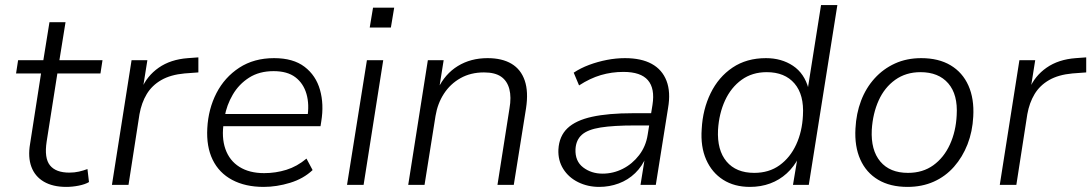

<svg xmlns="http://www.w3.org/2000/svg" viewBox="-20 -725 4280 753"><path d="M240 8Q187 8 152 -12.5Q117 -33 103 -71Q89 -109 98 -161L141 -437H43L51 -489H150L174 -638H237L213 -489H382L374 -437H205L163 -170Q153 -105 176 -76.5Q199 -48 252 -48Q272 -48 289.5 -52Q307 -56 323 -62L329 -11Q314 -2 289 3Q264 8 240 8Z M419 0 496 -489H558L540 -376H535Q556 -427 602.5 -459.5Q649 -492 717 -497L758 -500V-441L704 -437Q649 -432 612.5 -411Q576 -390 555.5 -356Q535 -322 527 -277L484 0Z M1014 8Q942 8 890.5 -19.5Q839 -47 814 -98.5Q789 -150 793 -222Q797 -298 829 -360Q861 -422 918.5 -459.5Q976 -497 1055 -497Q1130 -497 1174.5 -463Q1219 -429 1235 -372.5Q1251 -316 1240 -249L1237 -230H838L846 -278H1207L1185 -262Q1194 -315 1182 -356.5Q1170 -398 1138.5 -422Q1107 -446 1053 -446Q997 -446 957 -420.5Q917 -395 893 -354Q869 -313 861 -267L858 -247Q848 -186 864 -140.5Q880 -95 919 -70.5Q958 -46 1016 -46Q1061 -46 1103 -59Q1145 -72 1182 -103L1206 -58Q1170 -24 1117.5 -8Q1065 8 1014 8Z M1430 -617 1443 -695H1526L1513 -617ZM1341 0 1419 -489H1483L1406 0Z M1581 0 1658 -489H1720L1702 -376H1697Q1725 -435 1775.5 -466Q1826 -497 1892 -497Q1949 -497 1986 -475Q2023 -453 2038 -409Q2053 -365 2043 -300L1995 0H1931L1978 -299Q1986 -344 1977.5 -376Q1969 -408 1945 -424.5Q1921 -441 1878 -441Q1826 -441 1786 -418.5Q1746 -396 1721 -357.5Q1696 -319 1688 -270L1645 0Z M2330 8Q2285 8 2247.5 -10.5Q2210 -29 2189 -62.5Q2168 -96 2170 -139Q2173 -191 2205.5 -222Q2238 -253 2302 -267Q2366 -281 2462 -281H2545L2537 -233H2470Q2386 -233 2335.5 -225Q2285 -217 2262 -196.5Q2239 -176 2237 -140Q2235 -93 2267 -68.5Q2299 -44 2343 -44Q2385 -44 2422.5 -63Q2460 -82 2486.5 -116.5Q2513 -151 2520 -196L2539 -314Q2549 -378 2521 -410.5Q2493 -443 2425 -443Q2379 -443 2336.5 -430.5Q2294 -418 2251 -390L2230 -440Q2257 -458 2290.5 -470.5Q2324 -483 2360 -490Q2396 -497 2431 -497Q2495 -497 2536 -474.5Q2577 -452 2594 -408Q2611 -364 2600 -301L2552 0H2492L2510 -112H2515Q2499 -73 2471 -46Q2443 -19 2406.5 -5.5Q2370 8 2330 8Z M2921 8Q2860 8 2816 -20Q2772 -48 2749.5 -99Q2727 -150 2732 -219Q2736 -296 2767 -359.5Q2798 -423 2853 -460Q2908 -497 2984 -497Q3045 -497 3090 -467Q3135 -437 3151 -377H3148L3200 -705H3264L3152 0H3090L3108 -108H3113Q3094 -71 3065.5 -45Q3037 -19 3000.5 -5.5Q2964 8 2921 8ZM2938 -47Q2996 -47 3037.5 -77Q3079 -107 3102.5 -158Q3126 -209 3129 -272Q3134 -353 3096 -397.5Q3058 -442 2987 -442Q2930 -442 2888.5 -412Q2847 -382 2823.5 -331Q2800 -280 2796 -216Q2792 -136 2829.5 -91.5Q2867 -47 2938 -47Z M3539 8Q3471 8 3424 -20Q3377 -48 3354 -99.5Q3331 -151 3335 -221Q3338 -280 3357 -330Q3376 -380 3410 -417.5Q3444 -455 3490 -476Q3536 -497 3593 -497Q3661 -497 3708 -469Q3755 -441 3778 -389.5Q3801 -338 3797 -268Q3794 -209 3774.5 -159Q3755 -109 3721.5 -71Q3688 -33 3642 -12.5Q3596 8 3539 8ZM3541 -47Q3599 -47 3640.5 -77Q3682 -107 3705.5 -158.5Q3729 -210 3732 -273Q3737 -354 3699 -398Q3661 -442 3590 -442Q3533 -442 3491 -412Q3449 -382 3426 -331Q3403 -280 3399 -216Q3395 -136 3432.5 -91.5Q3470 -47 3541 -47Z M3901 0 3978 -489H4040L4022 -376H4017Q4038 -427 4084.5 -459.5Q4131 -492 4199 -497L4240 -500V-441L4186 -437Q4131 -432 4094.5 -411Q4058 -390 4037.5 -356Q4017 -322 4009 -277L3966 0Z"/></svg>

Font: Nunito Sans 10pt Light
Style: Italic
Weight: 300
Italic angle: -9°
Designer: Vernon Adams
Foundry: Vernon Adams
Version: Version 3.101;gftools[0.9.27]